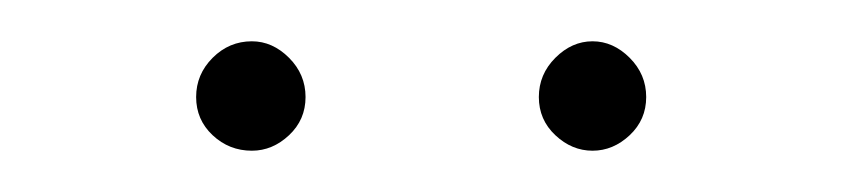

<svg xmlns="http://www.w3.org/2000/svg" viewBox="-20 -551 410 93"><path d="M293 -504Q293 -515 285 -523Q277 -531 267 -531Q257 -531 249 -523Q241 -515 241 -504Q241 -493 249 -485.5Q257 -478 267 -478Q277 -478 285 -485.5Q293 -493 293 -504ZM128 -504Q128 -515 120 -523Q112 -531 102 -531Q91 -531 83 -523Q75 -515 75 -504Q75 -493 83 -485.5Q91 -478 102 -478Q112 -478 120 -485.5Q128 -493 128 -504Z"/></svg>

Font: Josefin Slab Thin Light
Style: Regular
Weight: 300
Version: Version 2.000